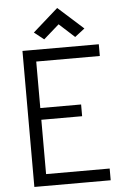

<svg xmlns="http://www.w3.org/2000/svg" viewBox="-66 -1079 731 1125"><g transform="rotate(-5 300.0 -516.5)"><path d="M89.5 0V-800H538.5V-731H112.5L164.5 -783V-410.5L112.5 -457.5H404.5V-388.5H112.5L164.5 -435.5V-22L117.5 -69H538.5V0ZM404.5 -854.5 314 -937 222.5 -856.5 165.5 -901.5 314 -1033 462.5 -899.5Z"/></g></svg>

Font: Victor Mono Thin
Style: Regular
Weight: 100
Monospace: yes
Designer: Rune Bjørnerås
Version: Version 1.561;gftools[0.9.30]